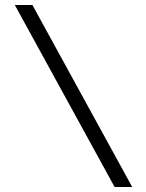

<svg xmlns="http://www.w3.org/2000/svg" viewBox="-20 -672 579 764"><path d="M39 -652 436 72H506L109 -652Z"/></svg>

Font: Charger Sport
Style: LitExt
Weight: 300
Designer: Jasper
Foundry: Cannot Into Space Fonts
Version: Version 1.1